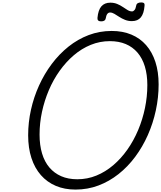

<svg xmlns="http://www.w3.org/2000/svg" viewBox="-20 -1543 1327 1582"><path d="M602 19Q512 19 440 -11.5Q368 -42 317 -100Q266 -158 239 -241Q212 -324 212 -428Q212 -534 235 -638Q258 -742 301.5 -838Q345 -934 406.5 -1016Q468 -1098 544.5 -1159Q621 -1220 710.5 -1254Q800 -1288 900 -1288Q991 -1288 1062.5 -1258Q1134 -1228 1184 -1171Q1234 -1114 1260.5 -1032.5Q1287 -951 1287 -848Q1287 -740 1264 -633.5Q1241 -527 1198 -430Q1155 -333 1094 -251Q1033 -169 956.5 -108.5Q880 -48 791 -14.5Q702 19 602 19ZM617 -66Q700 -66 774.5 -96.5Q849 -127 913.5 -182Q978 -237 1030 -311Q1082 -385 1118.5 -472Q1155 -559 1174.5 -653Q1194 -747 1194 -842Q1194 -928 1173.5 -995.5Q1153 -1063 1113 -1109.5Q1073 -1156 1016 -1180Q959 -1204 885 -1204Q803 -1204 728 -1173.5Q653 -1143 588.5 -1088Q524 -1033 471.5 -959.5Q419 -886 382.5 -800Q346 -714 326 -621.5Q306 -529 306 -434Q306 -347 326.5 -278.5Q347 -210 387 -163Q427 -116 484.5 -91Q542 -66 617 -66ZM813 -1367Q781 -1367 783 -1395Q789 -1461 815.5 -1491Q842 -1521 889 -1521Q920 -1521 945.5 -1510.5Q971 -1500 992 -1485.5Q1013 -1471 1031.5 -1460Q1050 -1449 1068 -1449Q1079 -1449 1088.5 -1460.5Q1098 -1472 1102 -1496Q1106 -1523 1144 -1523Q1160 -1523 1166.5 -1516.5Q1173 -1510 1171 -1496Q1166 -1431 1140.5 -1400Q1115 -1369 1067 -1369Q1036 -1369 1010 -1379.5Q984 -1390 962.5 -1404Q941 -1418 922.5 -1429Q904 -1440 887 -1440Q873 -1440 864 -1428Q855 -1416 851 -1391Q849 -1379 839.5 -1373Q830 -1367 813 -1367Z"/></svg>

Font: Playwrite NL
Style: Regular
Weight: 400
Designer: Veronika Burian, José Scaglione
Foundry: TypeTogether
Version: Version 1.002